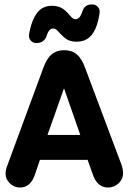

<svg xmlns="http://www.w3.org/2000/svg" viewBox="-20 -831 577 861"><path d="M373 -114 395 -52Q415 10 464 10Q492 10 512 -9Q532 -28 532 -54Q532 -74 523 -97L362 -526Q347 -568 324.5 -587Q302 -606 268 -606Q234 -606 211.5 -587Q189 -568 174 -526L14 -92Q9 -80 7 -70.5Q5 -61 5 -52Q5 -27 24.5 -8.5Q44 10 70 10Q117 10 137 -49L159 -114ZM340 -226H193L267 -435ZM427 -779Q427 -792 417.5 -801.5Q408 -811 395 -811H390Q360 -811 350 -781Q339 -745 319 -745Q312 -745 307 -748.5Q302 -752 294 -761Q275 -785 256.5 -795Q238 -805 213 -805Q178 -805 155.5 -783.5Q133 -762 119 -716Q115 -701 112.5 -689Q110 -677 110 -670Q110 -657 119.5 -647.5Q129 -638 143 -638Q161 -638 172.5 -646.5Q184 -655 188 -667Q198 -703 218 -703Q225 -703 230 -700Q235 -697 243 -688Q266 -662 282.5 -653Q299 -644 324 -644Q391 -644 415 -721Q420 -737 423.5 -754Q427 -771 427 -779Z"/></svg>

Font: Beiruti ExtraBold
Style: Regular
Weight: 800
Designer: Arlette Boutros
Foundry: Boutros
Version: Version 1.41